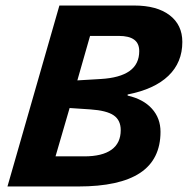

<svg xmlns="http://www.w3.org/2000/svg" viewBox="-20 -675 680 695"><path d="M7 0 195 -655H466Q548 -655 594 -620Q640 -585 640 -523Q640 -449 589.5 -400.5Q539 -352 442 -333V-329Q499 -316 530 -281.5Q561 -247 561 -198Q561 -98 487 -49Q413 0 263 0ZM484 -490Q484 -518 465.5 -531.5Q447 -545 410 -545H306L260 -384L344 -389Q414 -393 449 -418Q484 -443 484 -490ZM417 -204Q417 -240 391.5 -257.5Q366 -275 307 -279L232 -284L181 -109H285Q350 -109 383.5 -133Q417 -157 417 -204Z"/></svg>

Font: Intel One Mono
Style: Bold Italic
Weight: 700
Italic angle: -16°
Monospace: yes
Designer: Fred Shallcrass
Foundry: Frere-Jones Type LLC
Version: Version 1.400;hotconv 1.1.0;makeotfexe 2.6.0;FJTRelease1.4